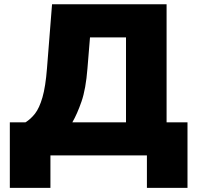

<svg xmlns="http://www.w3.org/2000/svg" viewBox="-20 -748 950 924"><path d="M27.3 156.2V-159.2H102.5Q127.9 -174.8 148.7 -201.4Q169.4 -228 184.3 -279.3Q199.2 -330.6 206.1 -418.9L230.5 -727.5H781.7V-159.2H882.3V156.2H687V0H222.7V156.2ZM328.1 -159.2H586.4V-567.9H413.1L400.9 -418.9Q393.1 -319.3 372.3 -259.5Q351.6 -199.7 328.1 -159.2Z"/></svg>

Font: Inter Black
Style: Regular
Weight: 900
Designer: Rasmus Andersson
Foundry: rsms
Version: Version 4.000;git-a52131595